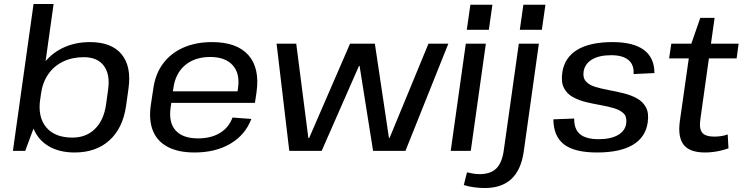

<svg xmlns="http://www.w3.org/2000/svg" viewBox="-20 -760 3740 967"><path d="M356 8Q279 8 225.5 -23.5Q172 -55 148.5 -113Q125 -171 135 -249L142 -295Q153 -373 192.5 -430Q232 -487 294 -517.5Q356 -548 433 -548Q542 -548 592.5 -486.5Q643 -425 627 -313L615 -227Q599 -115 531.5 -53.5Q464 8 356 8ZM149 -740H250L170 -170L107 0H45ZM345 -67Q414 -67 458.5 -111Q503 -155 514 -233L524 -305Q536 -384 503.5 -428Q471 -472 402 -472Q343 -472 297 -449.5Q251 -427 222.5 -385.5Q194 -344 186 -285L182 -258Q170 -169 213.5 -118Q257 -67 345 -67Z M960 8Q879 8 826 -19.5Q773 -47 751 -99.5Q729 -152 739 -227L752 -313Q762 -387 801 -439.5Q840 -492 903 -520Q966 -548 1048 -548Q1173 -548 1231 -482.5Q1289 -417 1272 -296L1264 -242H824L832 -300H1192L1174 -277L1179 -319Q1189 -391 1151.5 -432Q1114 -473 1039 -473Q961 -473 912 -431.5Q863 -390 853 -315L839 -216Q829 -142 865 -102.5Q901 -63 977 -63Q1043 -63 1088 -90.5Q1133 -118 1151 -168L1246 -161Q1215 -80 1140 -36Q1065 8 960 8Z M1373 -540H1472L1533 -65H1537L1743 -540H1868L1939 -65H1942L2138 -540H2238L2022 0H1859L1791 -428H1788L1600 0H1437Z M2427 -540 2351 0H2250L2326 -540ZM2460 -736 2442 -610H2331L2349 -736Z M2422 187Q2397 187 2369.5 183.5Q2342 180 2316 172L2332 108Q2348 112 2364 114.5Q2380 117 2396 117Q2450 117 2479 89Q2508 61 2517 -1L2593 -540H2694L2618 2Q2605 95 2556 141Q2507 187 2422 187ZM2727 -736 2709 -610H2598L2616 -736Z M2987 8Q2874 8 2821 -32.5Q2768 -73 2767 -159L2872 -163Q2871 -110 2901 -84.5Q2931 -59 2995 -59Q3056 -59 3092.5 -80Q3129 -101 3134 -139Q3138 -171 3121.5 -188Q3105 -205 3074 -214.5Q3043 -224 3005.5 -230.5Q2968 -237 2931 -246Q2894 -255 2864.5 -271.5Q2835 -288 2820 -317.5Q2805 -347 2812 -395Q2823 -470 2887 -509Q2951 -548 3065 -548Q3170 -548 3223 -508.5Q3276 -469 3276 -392L3171 -387Q3174 -434 3145 -458Q3116 -482 3058 -482Q2997 -482 2961 -460Q2925 -438 2919 -398Q2915 -367 2932 -349Q2949 -331 2979.5 -322Q3010 -313 3047.5 -306Q3085 -299 3121.5 -290Q3158 -281 3188 -264.5Q3218 -248 3233.5 -219Q3249 -190 3242 -142Q3231 -68 3166.5 -30Q3102 8 2987 8Z M3531 8Q3454 8 3423.5 -30.5Q3393 -69 3404 -150L3458 -529L3507 -670H3579L3508 -164Q3500 -113 3516 -92.5Q3532 -72 3578 -72Q3595 -72 3612 -74.5Q3629 -77 3645 -83L3649 -13Q3632 -7 3612 -2Q3592 3 3571 5.5Q3550 8 3531 8ZM3361 -540H3700L3690 -466H3350Z"/></svg>

Font: Pathway Extreme 28pt Medium
Style: Italic
Weight: 500
Italic angle: -8°
Designer: Eduardo Rodriguez Tunni
Foundry: Eduardo Rodriguez Tunni
Version: Version 1.001;gftools[0.9.26]